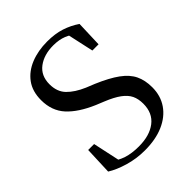

<svg xmlns="http://www.w3.org/2000/svg" viewBox="-215 -869 1006 1006"><g transform="rotate(-45 288.0 -366.0)"><path d="M268 17Q206 17 148.5 0Q91 -17 53 -41L59 -195H103L140 -23L90 -47L83 -80Q131 -45 169.5 -32.5Q208 -20 260 -20Q340 -20 387.5 -56.5Q435 -93 435 -162Q435 -198 422.5 -224Q410 -250 380 -272Q350 -294 298 -315L254 -333Q163 -372 116 -423.5Q69 -475 69 -554Q69 -619 100.5 -662Q132 -705 186.5 -727Q241 -749 309 -749Q367 -749 411.5 -734.5Q456 -720 494 -694L489 -548H443L407 -712L459 -688L464 -654Q424 -686 392 -699Q360 -712 317 -712Q248 -712 203.5 -678.5Q159 -645 159 -582Q159 -526 191.5 -492.5Q224 -459 282 -434L329 -415Q404 -383 448 -351Q492 -319 510.5 -280.5Q529 -242 529 -190Q529 -127 497 -80.5Q465 -34 406.5 -8.5Q348 17 268 17Z"/></g></svg>

Font: Noto Serif JP ExtraLight Medium
Style: Regular
Weight: 500
Version: Version 2.003-H1;hotconv 1.1.1;makeotfexe 2.6.0